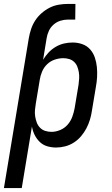

<svg xmlns="http://www.w3.org/2000/svg" viewBox="-50 -745 570 980"><path d="M-30 215 97 -550Q101 -573 108.5 -596Q116 -619 129.5 -640Q143 -661 162.5 -678Q182 -695 204 -706Q226 -717 250 -721Q274 -725 297 -725H335L334 -645H296Q277 -645 258 -639Q239 -633 223.5 -619.5Q208 -606 199.5 -587.5Q191 -569 188 -550L170 -440Q182 -460 198 -477Q214 -494 234.5 -506Q255 -518 277 -523Q299 -528 321 -528Q347 -528 370.5 -519.5Q394 -511 410 -493Q426 -475 434 -451.5Q442 -428 444.5 -402.5Q447 -377 445.5 -351Q444 -325 439 -299L419 -179Q416 -157 409 -134Q402 -111 391 -90Q380 -69 364 -50Q348 -31 327 -17.5Q306 -4 282.5 2Q259 8 236 8Q213 8 191 1.5Q169 -5 153 -20.5Q137 -36 127 -56Q117 -76 113 -99L61 215ZM213 -72Q235 -72 257.5 -81.5Q280 -91 295.5 -109Q311 -127 319 -149Q327 -171 331 -193L351 -313Q353 -328 354 -344Q355 -360 352.5 -375.5Q350 -391 344.5 -405Q339 -419 328.5 -429Q318 -439 303.5 -443.5Q289 -448 273 -448Q251 -448 229 -440.5Q207 -433 190.5 -417Q174 -401 165 -380Q156 -359 153 -338L133 -218Q130 -201 128.5 -184Q127 -167 129.5 -151Q132 -135 137.5 -120Q143 -105 154 -93.5Q165 -82 180.5 -77Q196 -72 213 -72Z"/></svg>

Font: Iosevka Curly Medium
Style: Italic
Weight: 500
Italic angle: -9°
Monospace: yes
Designer: Belleve Invis
Foundry: Belleve Invis
Version: Version 22.1.2; ttfautohint (v1.8.4)